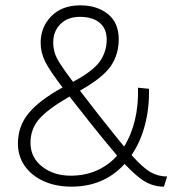

<svg xmlns="http://www.w3.org/2000/svg" viewBox="-20 -688 645 718"><path d="M605 -28 593 10Q556 10 524 -8Q492 -26 446 -75Q369 10 247 10Q189 10 143.5 -10.5Q98 -31 72.5 -67.5Q47 -104 47 -151Q47 -216 87 -264.5Q127 -313 214 -361Q167 -422 149.5 -456.5Q132 -491 132 -528Q132 -587 172 -627.5Q212 -668 280 -668Q343 -668 383.5 -635.5Q424 -603 424 -541Q424 -484 394 -440.5Q364 -397 279 -349Q321 -294 347 -261Q407 -185 444 -140Q471 -183 484.5 -239Q498 -295 496 -360L537 -356Q539 -287 522.5 -222.5Q506 -158 472 -108Q514 -61 542.5 -44.5Q571 -28 605 -28ZM179 -529Q179 -498 192.5 -471Q206 -444 253 -382Q328 -422 353.5 -458.5Q379 -495 379 -540Q379 -581 352.5 -603Q326 -625 279 -625Q233 -625 206 -598Q179 -571 179 -529ZM418 -106Q367 -166 314 -233L240 -327Q160 -281 127 -243.5Q94 -206 94 -154Q94 -99 137.5 -65Q181 -31 244 -31Q298 -31 342 -50.5Q386 -70 418 -106Z"/></svg>

Font: Work Sans Light
Style: Regular
Weight: 300
Designer: Wei Huang
Foundry: Wei Huang
Version: Version 1.500